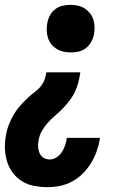

<svg xmlns="http://www.w3.org/2000/svg" viewBox="-26 -548 546 791"><path d="M265 -332Q250 -332 234.5 -335.5Q219 -339 206.5 -347Q194 -355 185 -366.5Q176 -378 171.5 -392.5Q167 -407 166.5 -422.5Q166 -438 169 -454Q172 -470 180 -485Q188 -500 202 -510.5Q216 -521 232 -524.5Q248 -528 265 -528Q280 -528 295.5 -524.5Q311 -521 323 -513Q335 -505 344.5 -493.5Q354 -482 358.5 -467.5Q363 -453 363.5 -437.5Q364 -422 361 -406Q358 -390 349.5 -375Q341 -360 327.5 -349.5Q314 -339 298 -335.5Q282 -332 265 -332ZM169 223Q142 223 115 218Q88 213 66 199.5Q44 186 28 165.5Q12 145 4 120Q-4 95 -5.5 68Q-7 41 -2 13Q0 -2 4.5 -17Q9 -32 15.5 -46.5Q22 -61 30 -75Q38 -89 48 -101.5Q58 -114 69.5 -126Q81 -138 93 -149Q105 -160 118.5 -170Q132 -180 142 -192.5Q152 -205 157.5 -220Q163 -235 165 -250H305Q302 -230 297 -210Q292 -190 283.5 -171.5Q275 -153 262 -135.5Q249 -118 234 -102.5Q219 -87 202.5 -73Q186 -59 171.5 -43Q157 -27 146.5 -8.5Q136 10 133 30Q130 44 131 57.5Q132 71 137 83Q142 95 153.5 102Q165 109 179 109Q193 109 206.5 100.5Q220 92 228.5 79Q237 66 242 51.5Q247 37 249 22V20H386L385 26Q381 51 372 76Q363 101 348.5 124.5Q334 148 314.5 167.5Q295 187 270.5 200Q246 213 220.5 218Q195 223 169 223Z"/></svg>

Font: Iosevka Heavy
Style: Italic
Weight: 900
Italic angle: -9°
Monospace: yes
Designer: Belleve Invis
Foundry: Belleve Invis
Version: Version 32.5.0; ttfautohint (v1.8.4)